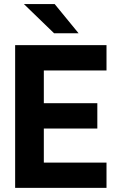

<svg xmlns="http://www.w3.org/2000/svg" viewBox="-20 -916 572 941"><path d="M248 -896 365.2 -752.9H245.1L97.2 -896ZM194.8 -410.2H457V-286.1H194.8V-119.1H502V4.9H54.2V-694.8H502V-570.8H194.8Z"/></svg>

Font: D-DIN-PRO ExtraBold
Style: Bold
Weight: 800
Designer: Charles Nix
Foundry: CyberFei
Version: Version 1.000;hotconv 1.0.109;makeotfexe 2.5.65596